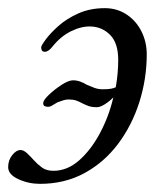

<svg xmlns="http://www.w3.org/2000/svg" viewBox="-29 -434 402 471"><path d="M69 17Q41 17 16 5.5Q-9 -6 -9 -24Q-9 -41 1 -53.5Q11 -66 21 -66Q29 -66 37.5 -58Q46 -50 54 -41Q63 -31 74 -23Q85 -15 102 -15Q136 -15 165 -40.5Q194 -66 216 -107Q238 -148 249 -195Q242 -188 234.5 -182.5Q227 -177 220.5 -174Q214 -171 209 -171Q196 -171 188 -174Q180 -177 172 -181Q165 -185 157.5 -187.5Q150 -190 139 -190Q132 -190 125 -187.5Q118 -185 112 -183Q105 -179 99.5 -175.5Q94 -172 89 -172Q85 -172 81 -173.5Q77 -175 77 -181Q77 -188 90.5 -201Q104 -214 121.5 -225.5Q139 -237 150 -237Q159 -237 167.5 -234Q176 -231 184 -226Q193 -222 202.5 -218.5Q212 -215 223 -215Q237 -215 244 -216.5Q251 -218 255 -220Q258 -237 259.5 -254Q261 -271 261 -287Q261 -328 241.5 -348Q222 -368 194 -369Q171 -370 145.5 -357.5Q120 -345 100 -320Q90 -307 81 -307Q72 -307 72 -318Q72 -322 83 -337Q94 -352 114 -370Q134 -388 163 -401Q192 -414 228 -414Q258 -414 281.5 -398.5Q305 -383 318 -357Q331 -331 331 -301Q331 -241 313 -184Q295 -127 261 -81.5Q227 -36 178.5 -9.5Q130 17 69 17Z"/></svg>

Font: EB Garamond
Style: Italic
Weight: 400
Italic angle: -17.2°
Designer: Georg Duffner and Octavio Pardo
Foundry: Georg Duffner
Version: Version 1.001